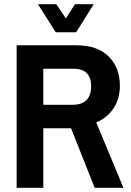

<svg xmlns="http://www.w3.org/2000/svg" viewBox="-20 -897 627 917"><path d="M246.3 -742.8 161.2 -877.1H248.9L294.5 -808.9L338 -877.1H427.9L343.6 -742.8ZM345.4 -680.7Q445.3 -680.7 498.9 -627.3Q552.6 -573.8 552.6 -486.5Q552.6 -425.7 522.4 -379.9Q492.2 -334.1 439.6 -312.3L569.5 0H432.2L319.3 -284.5H186.8V0H59.5V-680.7ZM186.8 -396.6H327.5Q415.3 -396.6 415.3 -486.5Q415.3 -525.6 394.9 -547.1Q374.5 -568.6 331.9 -568.6H186.8Z"/></svg>

Font: Puralecka Narrow
Style: Bold
Weight: 700
Designer: Hector Gatti, Marcela Romero, Pablo Cosgaya and Nicolas Silva
Version: Version 1.004;PS 001.004;hotconv 1.0.70;makeotf.lib2.5.58329